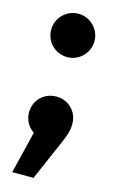

<svg xmlns="http://www.w3.org/2000/svg" viewBox="-109 -554 459 775"><g transform="rotate(15 120.0 -166.5)"><path d="M120 -510C69 -510 29 -469 29 -420C29 -369 69 -329 120 -329C169 -329 210 -369 210 -420C210 -469 169 -510 120 -510ZM120 -164C68 -164 29 -125 29 -74C29 -43 44 -16 69 1L26 177H115L178 32C202 -21 210 -45 210 -74C210 -125 171 -164 120 -164Z"/></g></svg>

Font: Fira Sans
Style: Bold
Weight: 700
Designer: Carrois Corporate & Edenspiekermann AG
Foundry: Carrois Corporate GbR & Edenspiekermann AG
Version: Version 4.203